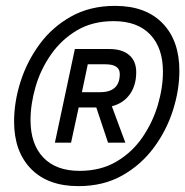

<svg xmlns="http://www.w3.org/2000/svg" viewBox="-20 -652 631 654"><path d="M247 -18Q143 -18 85.5 -77Q28 -136 28 -238Q28 -305 50 -374Q72 -443 115 -501.5Q158 -560 222.5 -596Q287 -632 372 -632Q476 -632 533.5 -573Q591 -514 591 -411Q591 -345 569 -276Q547 -207 503.5 -148.5Q460 -90 396 -54Q332 -18 247 -18ZM251 -70Q323 -70 376.5 -101.5Q430 -133 465 -184Q500 -235 517.5 -294Q535 -353 535 -408Q535 -489 491.5 -534.5Q448 -580 367 -580Q295 -580 242 -548.5Q189 -517 153.5 -466Q118 -415 101 -356Q84 -297 84 -243Q84 -161 127.5 -115.5Q171 -70 251 -70ZM167 -166 235 -485H353Q396 -485 420 -464.5Q444 -444 444 -406Q444 -361 422 -330.5Q400 -300 361 -290L407 -166H348L308 -286H248L222 -166ZM259 -338H321Q388 -338 388 -400Q388 -433 339 -433H279Z"/></svg>

Font: Sometype Mono
Style: Italic
Weight: 400
Italic angle: -12°
Monospace: yes
Designer: Ryoichi Tsunekawa
Foundry: Dharma Type
Version: Version 1.000; ttfautohint (v1.8.3)